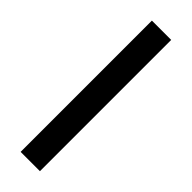

<svg xmlns="http://www.w3.org/2000/svg" viewBox="-240 -712 724 724"><g transform="rotate(45 122.0 -350.0)"><path d="M70 0H173V-700H70Z"/></g></svg>

Font: Vanilla Cream DemiBold
Style: Regular
Weight: 600
Designer: Jeremy Tribby, Jinavaṁso
Foundry: Tribby Type
Version: Version 1.422;Glyphs 3.1.2 (3151)